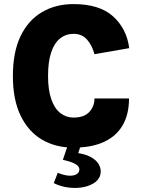

<svg xmlns="http://www.w3.org/2000/svg" viewBox="-20 -706 695 939"><path d="M339.5 16Q251.5 16 184.8 -23.5Q118 -63 80.5 -141Q43 -219 43 -334.5Q43 -450.5 80.2 -528.5Q117.5 -606.5 184.5 -646.2Q251.5 -686 339.5 -686Q466.5 -686 533 -626Q599.5 -566 612 -470.5L442 -441Q430.5 -484 405.8 -512.2Q381 -540.5 339.5 -540.5Q302.5 -540.5 274.2 -518.2Q246 -496 230.5 -450.5Q215 -405 215 -334.5Q215 -265.5 231 -220.2Q247 -175 275.2 -153Q303.5 -131 339.5 -131Q391 -131 416.5 -158.2Q442 -185.5 442 -224.5H611Q611 -147 579.8 -93.2Q548.5 -39.5 488 -11.8Q427.5 16 339.5 16ZM243 189.5 262.5 139Q293 151.5 316 153Q339 154.5 352.8 147Q366.5 139.5 368 125.5Q369 115 361.8 106.5Q354.5 98 336.8 90.2Q319 82.5 287.5 75.5L330.5 -51.5L390 -40.5L353 72L340 40Q392 45 421.2 60.5Q450.5 76 462.2 96.2Q474 116.5 472.5 136.5Q470.5 165.5 447.2 183.8Q424 202 389 209Q354 216 315.2 211.2Q276.5 206.5 243 189.5Z"/></svg>

Font: Karla ExtraBold
Style: Regular
Weight: 800
Designer: Jonathan Pinhorn
Version: Version 2.001